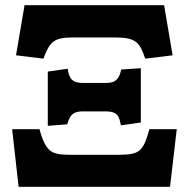

<svg xmlns="http://www.w3.org/2000/svg" viewBox="-20 -723 731 743"><path d="M52 0 27 -223H133Q141 -192 150.5 -172.5Q160 -153 171.5 -142.5Q183 -132 201.5 -128Q220 -124 248 -124H444Q472 -124 491 -128Q510 -132 521.5 -142.5Q533 -153 541.5 -172.5Q550 -192 558 -223H664L638 0ZM165 -236V-446L242 -457Q245 -436 251.5 -424Q258 -412 270.5 -407Q283 -402 303 -402H388Q407 -402 418.5 -406.5Q430 -411 437.5 -422.5Q445 -434 449 -454L525 -459V-249L448 -238Q444 -260 438 -271.5Q432 -283 419.5 -287.5Q407 -292 387 -292H301Q284 -292 272 -287.5Q260 -283 253 -272.5Q246 -262 240 -242ZM148 -496 42 -509 75 -703H615L648 -509L542 -496Q534 -521 525 -537.5Q516 -554 503.5 -562.5Q491 -571 473 -574.5Q455 -578 428 -578H260Q234 -578 216.5 -574.5Q199 -571 187 -562Q175 -553 166 -537Q157 -521 148 -496Z"/></svg>

Font: Literata 18pt ExtraBold
Style: Regular
Weight: 800
Designer: Latin by Veronika Burian and Jose Scaglione. Greek by Irene Vlachou. Cyrillic by Vera Evstafieva.
Foundry: TypeTogether
Version: Version 3.103;gftools[0.9.29]